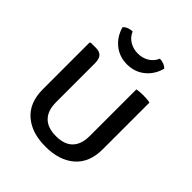

<svg xmlns="http://www.w3.org/2000/svg" viewBox="-209 -879 1022 1022"><g transform="rotate(45 302.0 -368.0)"><path d="M528 -193Q528 -93 467.2 -40Q406.5 13 302 13Q198 13 137.2 -40Q76.5 -93 76.5 -193V-543.5L81.5 -549H119Q149 -549 162 -533.8Q175 -518.5 175 -485.5V-193.5Q175 -132 207 -99Q239 -66 302 -66Q366 -66 397.5 -99Q429 -132 429 -193.5V-545Q440 -547 453 -548Q466 -549 477 -549Q488 -549 502.2 -548Q516.5 -547 528 -544.5ZM456 -727Q441 -671.5 399.2 -637.5Q357.5 -603.5 299.5 -603.5Q241.5 -603.5 199.8 -637.5Q158 -671.5 143 -727Q152 -737.5 167 -743.2Q182 -749 197 -749Q209.5 -718.5 237.2 -701.8Q265 -685 299.5 -685Q334 -685 361.8 -701.8Q389.5 -718.5 402 -749Q417 -749 432 -743.2Q447 -737.5 456 -727Z"/></g></svg>

Font: Signika Negative SC
Style: Regular
Weight: 400
Designer: Anna Giedryś
Foundry: Anna Giedryś
Version: Version 2.000; ttfautohint (v1.8.3) -l 8 -r 50 -G 200 -x 9 -